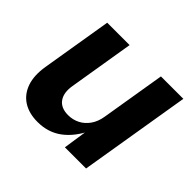

<svg xmlns="http://www.w3.org/2000/svg" viewBox="-133 -714 888 888"><g transform="rotate(45 311.5 -269.5)"><path d="M204.4 6.8Q148.2 6.8 109.9 -17.7Q71.7 -42.3 55.8 -88.5Q40 -134.6 50.4 -198.7L107.8 -545.9H254.2L201.2 -224.2Q193 -173.6 214.3 -144.5Q235.5 -115.5 282 -115.5Q312.9 -115.5 339 -128.9Q365 -142.3 383 -167.9Q401 -193.5 406.9 -229.8L459.1 -545.9H605.7L515.4 0H376.9L397.3 -136.3H405.8Q373 -67.5 322.9 -30.3Q272.9 6.8 204.4 6.8Z"/></g></svg>

Font: Inter Variable
Style: Italic
Weight: 400
Italic angle: -9.39999°
Designer: Rasmus Andersson
Foundry: rsms
Version: Version 4.001;git-9221beed3